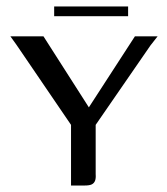

<svg xmlns="http://www.w3.org/2000/svg" viewBox="-20 -572 516 592"><path d="M199 0V-187L30 -435L12 -460H114L254 -241L396 -460H466L444 -432L275 -187V-35Q276 -22 273 -14.5Q270 -7 263 -3.5Q256 0 241 0ZM147 -522V-552H375V-522Z"/></svg>

Font: Genos Thin
Style: Regular
Weight: 400
Version: Version 1.010